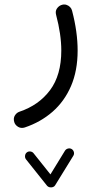

<svg xmlns="http://www.w3.org/2000/svg" viewBox="-20 -293 428 853"><path d="M298.8 369.4Q291.3 364.7 282.3 366.9Q273.4 369.1 268.7 376.4L204.1 481.8L129.3 388Q124.1 381.2 114.9 380Q105.7 378.8 99 384.3Q92.3 389.6 91.3 398.9Q90.3 408.2 95.5 414.9L189.3 532.5Q192.9 537 200 538.8Q207.1 540.5 214.2 538.4Q221.4 536.3 224.7 530.6L305.7 399.1Q310.4 391.6 308.3 382.9Q306.1 374.1 298.8 369.4ZM252 -270.5Q240.8 -266.4 232.9 -255Q225 -243.6 229.2 -227.2Q252.3 -140 252.3 -68.4Q252.3 40.6 202.4 107.5Q152.5 174.4 66.2 203.4Q54 207.5 46.1 220Q38.3 232.5 43.4 249.6Q47.3 262.6 60.6 270.6Q74 278.5 90 273.3Q160.6 249.6 213.5 203.4Q266.3 157.2 295.6 89.1Q324.9 20.9 324.9 -68.4Q324.9 -151.2 300.2 -245.4Q298.1 -254.6 291.1 -261.8Q284.1 -268.9 274 -271.9Q263.9 -274.8 252 -270.5Z"/></svg>

Font: Mikhak VF
Style: Regular
Weight: 100
Designer: Amin Abedi
Version: Version 3.001